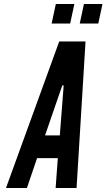

<svg xmlns="http://www.w3.org/2000/svg" viewBox="-20 -943 534 963"><path d="M10 0H115L166 -150H270L259 0H364L409 -735H277ZM206 -264 286 -496 293 -515H299L298 -496L280 -264ZM380 -825H473L494 -923H401ZM239 -825H332L353 -923H260Z"/></svg>

Font: League Gothic
Style: Italic
Weight: 400
Designer: The League of Moveable Type
Version: Version 1.600; ttfautohint (v1.8.3)